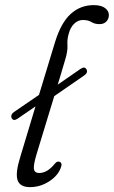

<svg xmlns="http://www.w3.org/2000/svg" viewBox="-20 -740 456 768"><path d="M27 -267Q23.5 -273.5 26.2 -280.5Q29 -287.5 36 -292L136 -360.5L200 -571Q224 -649.5 263 -684.5Q302 -719.5 354.5 -719.5Q385 -719.5 400.2 -707.8Q415.5 -696 415.5 -680Q415.5 -664.5 405.5 -654Q395.5 -643.5 378 -643.5Q359 -643.5 345.8 -651.8Q332.5 -660 311.5 -660Q292 -660 276.8 -645.2Q261.5 -630.5 255 -605.5Q248 -582 249.8 -558.8Q251.5 -535.5 240 -498.5L211 -401.5L301.5 -464Q318.5 -476 326 -462.5Q333 -449 316.5 -438L197 -355.5L126.5 -124Q113 -79 115.8 -63.5Q118.5 -48 137 -48Q169.5 -48 200 -86Q208.5 -96 217.5 -93Q231.5 -88.5 222.5 -67Q210 -35.5 175 -13.5Q140 8.5 100 8.5Q59.5 8.5 50.2 -19.8Q41 -48 61 -112L122 -314.5L50 -265Q34 -254.5 27 -267Z"/></svg>

Font: Fraunces 72pt SuperSoft Light
Style: Italic
Weight: 300
Italic angle: -16°
Version: Version 1.000;[b76b70a41]